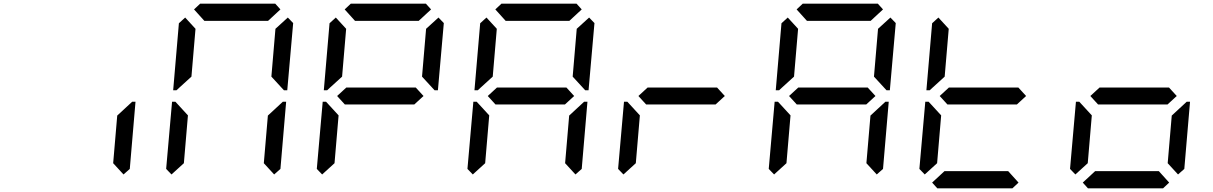

<svg xmlns="http://www.w3.org/2000/svg" viewBox="-20 -1020 6568 1040"><path d="M682 -456 696 -469H714L683 -105L649 -75L593 -136L615 -394Z M909 -75 880 -105 912 -469H930L942 -456L998 -395L976 -136ZM950 -544 936 -531H918L949 -894L983 -925L1039 -864L1017 -605ZM1031 -969 1064 -1000H1471L1499 -969L1432 -907H1087ZM1539 -925 1568 -895 1536 -531H1518L1506 -544L1450 -605L1472 -864ZM1498 -456 1512 -469H1530L1499 -105L1465 -75L1409 -136L1431 -394Z M1725 -75 1696 -105 1728 -469H1746L1758 -456L1814 -395L1792 -136ZM1766 -544 1752 -531H1734L1765 -894L1799 -925L1855 -864L1833 -605ZM1847 -969 1880 -1000H2287L2315 -969L2248 -907H1903ZM2232 -546 2274 -500 2224 -454H1848L1806 -500L1856 -546ZM2355 -925 2384 -895 2352 -531H2334L2322 -544L2266 -605L2288 -864Z M2541 -75 2512 -105 2544 -469H2562L2574 -456L2630 -395L2608 -136ZM2582 -544 2568 -531H2550L2581 -894L2615 -925L2671 -864L2649 -605ZM2663 -969 2696 -1000H3103L3131 -969L3064 -907H2719ZM3048 -546 3090 -500 3040 -454H2664L2622 -500L2672 -546ZM3171 -925 3200 -895 3168 -531H3150L3138 -544L3082 -605L3104 -864ZM3130 -456 3144 -469H3162L3131 -105L3097 -75L3041 -136L3063 -394Z M3357 -75 3328 -105 3360 -469H3378L3390 -456L3446 -395L3424 -136ZM3864 -546 3906 -500 3856 -454H3480L3438 -500L3488 -546Z M4173 -75 4144 -105 4176 -469H4194L4206 -456L4262 -395L4240 -136ZM4214 -544 4200 -531H4182L4213 -894L4247 -925L4303 -864L4281 -605ZM4295 -969 4328 -1000H4735L4763 -969L4696 -907H4351ZM4680 -546 4722 -500 4672 -454H4296L4254 -500L4304 -546ZM4803 -925 4832 -895 4800 -531H4782L4770 -544L4714 -605L4736 -864ZM4762 -456 4776 -469H4794L4763 -105L4729 -75L4673 -136L4695 -394Z M4989 -75 4960 -105 4992 -469H5010L5022 -456L5078 -395L5056 -136ZM5030 -544 5016 -531H4998L5029 -894L5063 -925L5119 -864L5097 -605ZM5496 -546 5538 -500 5488 -454H5112L5070 -500L5120 -546ZM5497 -31 5464 0H5057L5029 -31L5096 -93H5441Z M5805 -75 5776 -105 5808 -469H5826L5838 -456L5894 -395L5872 -136ZM6312 -546 6354 -500 6304 -454H5928L5886 -500L5936 -546ZM6313 -31 6280 0H5873L5845 -31L5912 -93H6257ZM6394 -456 6408 -469H6426L6395 -105L6361 -75L6305 -136L6327 -394Z"/></svg>

Font: DSEG7 Classic Mini
Style: Italic
Weight: 400
Italic angle: -5°
Designer: Keshikan(Twitter:@keshinomi_88pro)
Version: Version 0.46